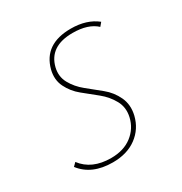

<svg xmlns="http://www.w3.org/2000/svg" viewBox="-108 -493 550 579"><g transform="rotate(-30 166.5 -203.5)"><path d="M124 3Q51 3 15 -44L26 -55Q59 -11 126 -11Q170 -11 198.5 -33Q227 -55 235 -90Q242 -121 228 -146.5Q214 -172 190.5 -191Q167 -210 143.5 -229Q120 -248 107 -274.5Q94 -301 102 -333Q122 -410 215 -410Q270 -410 305 -382L295 -370Q267 -396 213 -396Q133 -396 117 -332Q110 -303 123.5 -278.5Q137 -254 160.5 -235Q184 -216 208 -196.5Q232 -177 245 -149Q258 -121 250 -87Q240 -46 207 -21.5Q174 3 124 3Z"/></g></svg>

Font: EauTest Thin
Style: Italic
Weight: 250
Italic angle: -12°
Designer: Christian Thalmann (Catharsis Fonts)
Version: Version 0.001;PS 000.001;hotconv 1.0.88;makeotf.lib2.5.64775